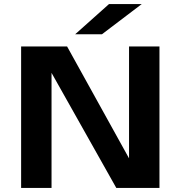

<svg xmlns="http://www.w3.org/2000/svg" viewBox="-20 -930 915 950"><path d="M84.5 0V-700H312L618.5 -146.5V-700H769V0H555.5L235 -569.5V0ZM484.5 -760.5H352L519.5 -910H681.5Z"/></svg>

Font: Trispace SemiExpanded SemiBold
Style: Regular
Weight: 600
Width: 6
Designer: Tyler Finck
Foundry: Etcetera Type Company
Version: Version 1.210; ttfautohint (v1.8.3)